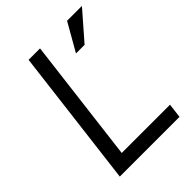

<svg xmlns="http://www.w3.org/2000/svg" viewBox="-202 -808 914 914"><g transform="rotate(-45 255.5 -351.0)"><path d="M411 -702H511L389 -562H331ZM150 -700H227L150 -73H475L466 0H64Z"/></g></svg>

Font: Haskoy
Style: Italic
Weight: 400
Designer: Ertekin Erdin
Foundry: Ertekin Erdin
Version: Version 2.000; ttfautohint (v1.8.4.7-5d5b)